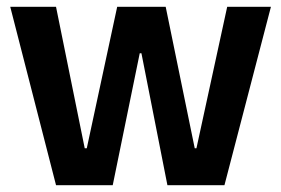

<svg xmlns="http://www.w3.org/2000/svg" viewBox="-20 -542 823 562"><path d="M144 0 10 -522H144L228 -108H234L323 -522H465L550 -108H555L645 -522H773L637 0H470L394 -386H389L310 0Z"/></svg>

Font: Bricolage Grotesque 48pt SemiBold
Style: Regular
Weight: 600
Designer: Mathieu Triay
Foundry: Atelier Triay
Version: Version 1.000; ttfautohint (v1.8.4.7-5d5b);gftools[0.9.32]